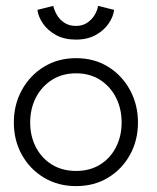

<svg xmlns="http://www.w3.org/2000/svg" viewBox="-20 -620 534 652"><path d="M238.5 12Q177 12 129.2 -16.8Q81.5 -45.5 54.2 -94.5Q27 -143.5 27 -204Q27 -264.5 54.2 -314.2Q81.5 -364 129.2 -393.2Q177 -422.5 238.5 -422.5Q300 -422.5 347.2 -393.2Q394.5 -364 421.5 -314.2Q448.5 -264.5 448.5 -204Q448.5 -143.5 421.5 -94.5Q394.5 -45.5 347.2 -16.8Q300 12 238.5 12ZM238.5 -39.5Q285 -39.5 319.8 -61Q354.5 -82.5 373.8 -120Q393 -157.5 393 -204Q393 -251 373.8 -288.8Q354.5 -326.5 319.8 -348.8Q285 -371 238.5 -371Q191.5 -371 156.5 -348.8Q121.5 -326.5 102 -288.8Q82.5 -251 82.5 -204Q82.5 -157.5 102 -120Q121.5 -82.5 156.5 -61Q191.5 -39.5 238.5 -39.5ZM237.5 -485.5Q198.5 -485.5 170.2 -501Q142 -516.5 126 -539.8Q110 -563 107 -586.5L161 -600Q164 -585.5 173 -569.8Q182 -554 198.2 -543Q214.5 -532 237.5 -532Q260.5 -532 276.5 -543Q292.5 -554 301.8 -569.8Q311 -585.5 313 -600L367.5 -586.5Q365 -564 349.2 -540.5Q333.5 -517 305.2 -501.2Q277 -485.5 237.5 -485.5Z"/></svg>

Font: League Spartan Thin Light
Style: Regular
Weight: 300
Version: Version 2.002